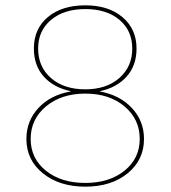

<svg xmlns="http://www.w3.org/2000/svg" viewBox="-20 -690 640 720"><path d="M79 -169Q79 -237 124.5 -285.5Q170 -334 245 -347V-348Q180 -362 143.5 -403.5Q107 -445 107 -508Q107 -582 159.5 -626Q212 -670 300 -670Q387 -670 439.5 -625.5Q492 -581 492 -508Q492 -445 455.5 -403.5Q419 -362 355 -348V-347Q430 -333 475 -284.5Q520 -236 520 -169Q520 -90 458.5 -40Q397 10 300 10Q203 10 141 -40Q79 -90 79 -169ZM300 -355Q379 -355 427.5 -397.5Q476 -440 476 -508Q476 -575 428 -615.5Q380 -656 300 -656Q220 -656 171.5 -615.5Q123 -575 123 -508Q123 -439 171.5 -397Q220 -355 300 -355ZM300 -4Q390 -4 447 -50Q504 -96 504 -169Q504 -243 447 -291Q390 -339 300 -339Q210 -339 152.5 -291Q95 -243 95 -169Q95 -96 152 -50Q209 -4 300 -4Z"/></svg>

Font: Elaine Sans Thin
Style: Regular
Weight: 250
Designer: Wei Huang
Foundry: Wei Huang
Version: Version 2.001;December 24, 2019;FontCreator 12.0.0.2547 64-b